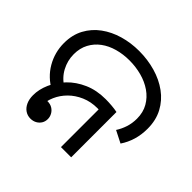

<svg xmlns="http://www.w3.org/2000/svg" viewBox="-162 -847 1037 1037"><g transform="rotate(45 356.0 -329.0)"><path d="M167 -182Q102 -217 67 -277.5Q32 -338 32 -409Q32 -472 58 -520Q84 -568 128.5 -600.5Q173 -633 230 -649.5Q287 -666 350 -666Q415 -666 474.5 -649Q534 -632 580 -598.5Q626 -565 652.5 -515.5Q679 -466 679 -401Q679 -355 667 -315Q655 -275 632 -241L563 -276Q580 -302 590 -333Q600 -364 600 -399Q600 -447 579 -483.5Q558 -520 522.5 -544.5Q487 -569 442 -581Q397 -593 349 -593Q301 -593 258 -581Q215 -569 182.5 -545Q150 -521 131 -485.5Q112 -450 112 -404Q112 -355 135 -312Q158 -269 201 -243L167 -182ZM192 8Q170 8 152 -4Q134 -16 123.5 -38.5Q113 -61 113 -92Q113 -136 133 -182Q153 -228 190.5 -267Q228 -306 282.5 -330Q337 -354 406 -354Q428 -354 452.5 -352Q477 -350 496 -346V0H418V-310L463 -283Q448 -286 434.5 -287Q421 -288 409 -288Q359 -288 317.5 -270Q276 -252 246.5 -222.5Q217 -193 201 -156.5Q185 -120 185 -84Q185 -69 192 -56.5Q199 -44 207 -33L149 -96Q151 -106 157.5 -112Q164 -118 173 -121Q182 -124 191 -124Q213 -124 228.5 -114.5Q244 -105 252.5 -89.5Q261 -74 261 -57Q261 -38 252 -23.5Q243 -9 227.5 -0.5Q212 8 192 8Z"/></g></svg>

Font: uoriya15
Style: Book
Weight: 400
Designer: Jelle Bosma - Monotype Design Team
Foundry: Monotype Imaging Inc.
Version: Version 2.003